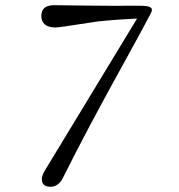

<svg xmlns="http://www.w3.org/2000/svg" viewBox="-20 -623 686 734"><path d="M558 -575C568 -596 550 -601 513 -601C340 -600 251 -603 199 -603C155 -606 138 -590 138 -562C138 -534 156 -519 189 -518C196 -517 218 -520 354 -541C411 -547 459 -550 504 -552L152 28C144 41 140 52 140 62C140 81 151 91 173 91C190 91 208 82 220 58C355 -212 475 -416 558 -575Z"/></svg>

Font: GFS Ignacio
Style: Regular
Weight: 400
Designer: George D. Matthiopoulos
Foundry: George D. Matthiopoulos
Version: Version 1.000